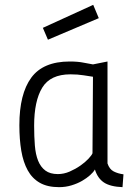

<svg xmlns="http://www.w3.org/2000/svg" viewBox="-20 -763 574 793"><path d="M365 -743 388 -688 178 -599 157 -648ZM424 -88Q432 -64 449.5 -55Q467 -46 490 -43L486 10Q435 8 409 -9.5Q383 -27 372 -63Q366 -52 352 -39.5Q338 -27 319 -16Q300 -5 275.5 2.5Q251 10 224 10Q176 10 144.5 -8Q113 -26 94.5 -59.5Q76 -93 68 -140Q60 -187 60 -246Q60 -375 109 -442Q158 -509 268 -509Q302 -509 326 -504Q350 -499 364 -497L424 -509ZM219 -44Q244 -44 268 -54.5Q292 -65 312 -79Q332 -93 345.5 -107.5Q359 -122 362 -130L364 -446Q350 -448 325.5 -452Q301 -456 271 -456Q188 -456 154.5 -401Q121 -346 121 -244Q121 -199 124 -162Q127 -125 137.5 -99Q148 -73 167.5 -58.5Q187 -44 219 -44Z"/></svg>

Font: Panefresco 250wt
Style: Regular
Weight: 300
Version: Version 1.000